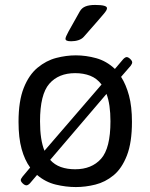

<svg xmlns="http://www.w3.org/2000/svg" viewBox="-20 -752 609 777"><path d="M287 -528Q328 -528 369.5 -516.5Q411 -505 445 -473L479 -513Q487 -521 493 -521Q497 -521 502 -517.5Q507 -514 511 -509Q515 -504 515 -500Q515 -494 509 -486L470 -441Q490 -410 502 -365.5Q514 -321 514 -259Q514 -175 493.5 -122.5Q473 -70 439.5 -42.5Q406 -15 366 -5Q326 5 287 5Q247 5 205.5 -5Q164 -15 130 -44L101 -10Q93 -2 87 -2Q82 -2 77 -5.5Q72 -9 68 -14Q64 -19 64 -23Q64 -28 71 -37L102 -74Q80 -104 67.5 -149Q55 -194 55 -259Q55 -343 76 -396Q97 -449 132 -478Q167 -507 207.5 -517.5Q248 -528 287 -528ZM411 -372 183 -105Q201 -85 226.5 -76Q252 -67 284 -67Q351 -67 389 -109.5Q427 -152 427 -261Q427 -330 411 -372ZM284 -456Q217 -456 179.5 -413Q142 -370 142 -261Q142 -223 146.5 -193.5Q151 -164 160 -142L391 -410Q372 -435 345 -445.5Q318 -456 284 -456ZM365 -732Q413 -732 413 -719Q413 -715 410 -709.5Q407 -704 397.5 -693Q388 -682 369.5 -660.5Q351 -639 319 -603Q311 -594 297.5 -589.5Q284 -585 268 -585Q256 -585 250.5 -587.5Q245 -590 245 -595Q245 -602 257 -624Q269 -646 303 -706Q311 -720 326 -726Q341 -732 365 -732Z"/></svg>

Font: Asap VF Beta
Style: Regular
Weight: 400
Designer: Pablo Cosgaya
Foundry: Pablo Cosgaya
Version: Version 1.007